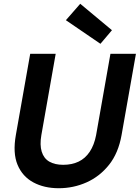

<svg xmlns="http://www.w3.org/2000/svg" viewBox="-20 -985 740 1017"><path d="M291 12Q214 12 156.5 -19Q99 -50 73 -112Q47 -174 64 -270L140 -700H275L199 -269Q190 -217 201 -181.5Q212 -146 241 -129Q270 -112 315 -112Q361 -112 396.5 -129Q432 -146 455.5 -181.5Q479 -217 489 -269L565 -700H700L624 -270Q607 -174 557.5 -112Q508 -50 438.5 -19Q369 12 291 12ZM512 -753 329 -878 405 -965 573 -825Z"/></svg>

Font: DM Sans 9pt
Style: Bold Italic
Weight: 700
Italic angle: -10°
Version: Version 4.004;gftools[0.9.30]